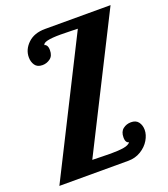

<svg xmlns="http://www.w3.org/2000/svg" viewBox="-137 -847 826 945"><g transform="rotate(-20 276.0 -375.0)"><path d="M361 -696Q340 -696 327 -697L271 -698Q179 -698 179 -676Q185 -676 190.5 -668Q196 -660 196 -644Q196 -614 177.5 -600.5Q159 -587 137 -587Q110 -587 98 -604.5Q86 -622 86 -646Q86 -687 119 -718.5Q152 -750 209 -750H552L207 -65Q235 -65 250 -64L303 -63Q345 -63 371.5 -67.5Q398 -72 407 -85Q400 -85 394.5 -92.5Q389 -100 389 -116Q389 -146 407 -160Q425 -174 449 -174Q475 -174 487.5 -157Q500 -140 500 -116Q500 -90 484 -63Q468 -36 438.5 -18Q409 0 372 0H11Z"/></g></svg>

Font: Lobster
Style: Regular
Weight: 400
Designer: Impallari Type
Foundry: Impallari Type
Version: Version 2.100